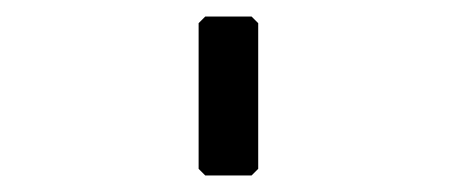

<svg xmlns="http://www.w3.org/2000/svg" viewBox="-20 -724 552 232"><path d="M228 -512 220 -520V-696L228 -704H284L292 -696V-520L284 -512Z"/></svg>

Font: Hasubi Mono
Style: Regular
Weight: 400
Designer: Eli Heuer
Foundry: Eli Heuer
Version: Version 1.000